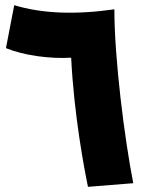

<svg xmlns="http://www.w3.org/2000/svg" viewBox="-20 -718 579 742"><path d="M320 4 495 -10C461 -183 422 -492 422 -682C268 -660 140 -666 35 -698L3 -532C70 -504 173 -490 255 -495C266 -273 306 -63 320 4Z"/></svg>

Font: Noto Sans Arabic UI SmCn Bk
Style: Regular
Weight: 900
Width: 4
Designer: Monotype Design Team, Nadine Chahine and Nizar Qandah
Foundry: Monotype Imaging Inc.
Version: Version 2.010